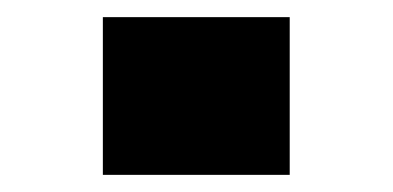

<svg xmlns="http://www.w3.org/2000/svg" viewBox="-20 -445 458 224"><path d="M100 -241V-425H318V-241Z"/></svg>

Font: Archivo Expanded ExtraBold
Style: Regular
Weight: 800
Width: 7
Designer: Hector Gatti
Foundry: Omnibus-Type
Version: Version 2.001; ttfautohint (v1.8.3)